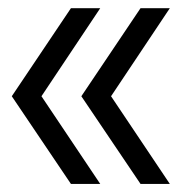

<svg xmlns="http://www.w3.org/2000/svg" viewBox="-20 -535 451 477"><path d="M156.2 -78.1H229L83 -295.9L229 -514.6H156.2L9.3 -295.9ZM182.1 -295.9 329.1 -78.1H401.9L255.9 -295.9L401.9 -514.6H329.1Z"/></svg>

Font: Guggenheim Sans Display Light
Style: Regular
Weight: 300
Designer: Modified by Tom Baber under direction of Pentagram Design 2023
Foundry: rsms
Version: Version 1.001;Glyphs 3.1.2 (3151)